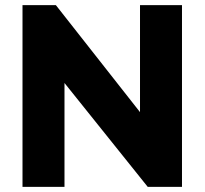

<svg xmlns="http://www.w3.org/2000/svg" viewBox="-20 -730 799 750"><path d="M231.9 -405.8V0H67.9V-710H198.2L526.9 -292V-710H690.9V0H557.1Z"/></svg>

Font: Raleway-v4020 ExtraBold
Style: Regular
Weight: 800
Designer: Matt McInerney, Pablo Impallari, Rodrigo Fuenzalida
Foundry: Matt McInerney, Pablo Impallari, Rodrigo Fuenzalida
Version: Version 4.020;PS 004.020;hotconv 1.0.88;makeotf.lib2.5.64775